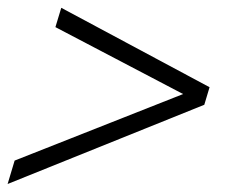

<svg xmlns="http://www.w3.org/2000/svg" viewBox="-38 -477 592 492"><path d="M451.5 -244 446.5 -228 104 -407.5 119 -457 499 -253.5 485.5 -208.5 -18.5 -5.5 -0.5 -65.5Z"/></svg>

Font: Newsreader
Style: Italic
Weight: 400
Italic angle: -17°
Designer: Hugues Gentile
Foundry: Production Type
Version: Version 1.003